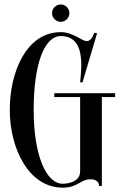

<svg xmlns="http://www.w3.org/2000/svg" viewBox="-20 -856 560 884"><path d="M259.5 -755.5C281.5 -755.5 299.5 -773.5 299.5 -795.5C299.5 -817.5 281.5 -835.5 259.5 -835.5C238 -835.5 219.5 -817.5 219.5 -795.5C219.5 -773.5 238 -755.5 259.5 -755.5ZM510 -427H230V-409H349V-71.5C349 -47 341.8 -34.2 322.8 -23.2C309.5 -15 289.2 -10 269 -10C192 -10 135 -142 135 -350C135 -558 183 -690 260 -690C346 -690 361 -609 352 -510L349 -477H360L427 -703L414 -705C404 -679 395 -667 379 -667C356 -667 317 -708 260 -708C102 -708 25 -526 25 -350C25 -174 111 8 269 8C339 8 349.5 -30.5 397.5 -30.5C420 -30.5 436 -20.5 436 0H449V-409H510Z"/></svg>

Font: Picaflor 24 pt
Style: Regular
Weight: 400
Designer: Ariel Martín Pérez
Foundry: Tunera Type Foundry
Version: Version 1.000;hotconv 1.0.109;makeotfexe 2.5.65596